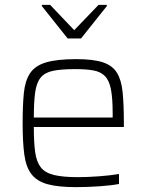

<svg xmlns="http://www.w3.org/2000/svg" viewBox="-20 -761 601 789"><path d="M292 8Q219 8 175.5 -4Q132 -16 109.5 -45Q87 -74 80 -125Q73 -176 73 -254Q73 -328 78 -378.5Q83 -429 103.5 -460Q124 -491 169 -504.5Q214 -518 293 -518Q363 -518 402.5 -505Q442 -492 460.5 -462Q479 -432 484 -381.5Q489 -331 489 -256V-239H119Q119 -176 124.5 -136Q130 -96 147.5 -73.5Q165 -51 201.5 -42Q238 -33 300 -33Q339 -33 386.5 -36.5Q434 -40 469 -46V-5Q439 1 389.5 4.5Q340 8 292 8ZM119 -278H443V-296Q443 -357 436 -393.5Q429 -430 411.5 -448Q394 -466 364.5 -471.5Q335 -477 290 -477Q232 -477 198 -470Q164 -463 147 -442Q130 -421 124.5 -381.5Q119 -342 119 -278ZM258 -603 152 -736V-741H186L285 -637L385 -741H419V-736L313 -603Z"/></svg>

Font: Saira ExtraLight
Style: Regular
Weight: 200
Designer: Hector Gatti with collaboration of the Omnibus-Type team
Foundry: Omnibus-Type
Version: Version 1.100; ttfautohint (v1.8.3)